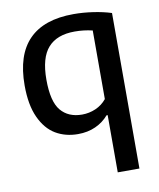

<svg xmlns="http://www.w3.org/2000/svg" viewBox="-86 -620 752 907"><g transform="rotate(-10 290.0 -166.0)"><path d="M405 -54.5H399.5Q374 -24.5 336.5 -7.5Q299 9.5 252 9.5Q192 9.5 145.2 -18.2Q98.5 -46 70.8 -106.5Q43 -167 43 -260.5Q43 -406.5 114.8 -479.5Q186.5 -552.5 328.5 -552.5Q374.5 -552.5 422.2 -545.5Q470 -538.5 509 -526V220H405ZM405 -131.5V-460.5Q364 -470.5 319.5 -470.5Q234.5 -470.5 191.8 -422.5Q149 -374.5 149 -269.5Q149 -164.5 185.2 -121.2Q221.5 -78 287 -78Q321 -78 352.2 -91.5Q383.5 -105 405 -131.5Z"/></g></svg>

Font: Encode Sans Medium
Style: Regular
Weight: 500
Designer: Multiple Designers
Foundry: Impallari Type
Version: Version 2.000